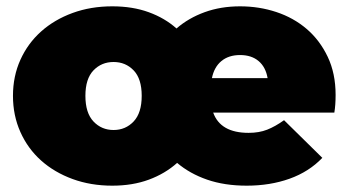

<svg xmlns="http://www.w3.org/2000/svg" viewBox="-20 -577 1102 607"><path d="M339 -166Q377 -166 402.5 -193Q428 -220 428 -274Q428 -328 402.5 -354.5Q377 -381 339 -381Q301 -381 275.5 -354.5Q250 -328 250 -274Q250 -220 275.5 -193Q301 -166 339 -166ZM826 -330Q820 -365 797.5 -384Q775 -403 739 -403Q703 -403 680 -384Q657 -365 650 -330ZM760 10Q690 10 635 -9Q580 -28 540 -62Q502 -28 450.5 -9Q399 10 335 10Q267 10 209.5 -11Q152 -32 110 -69.5Q68 -107 44.5 -159.5Q21 -212 21 -274Q21 -336 44.5 -388Q68 -440 110 -477.5Q152 -515 209.5 -536Q267 -557 335 -557Q399 -557 450 -538.5Q501 -520 538 -487Q576 -520 627 -538.5Q678 -557 739 -557Q799 -557 853.5 -539Q908 -521 949.5 -485.5Q991 -450 1016 -397.5Q1041 -345 1041 -277Q1041 -261 1040 -247Q1039 -233 1037 -221H654Q677 -157 766 -157Q799 -157 824.5 -167Q850 -177 878 -197L999 -78Q957 -34 895.5 -12Q834 10 760 10Z"/></svg>

Font: Montserrat-Alt1 Black
Style: Regular
Weight: 900
Designer: Differentunic
Foundry: Differentunic
Version: Version 7.222